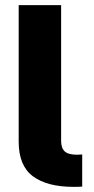

<svg xmlns="http://www.w3.org/2000/svg" viewBox="-20 -727 367 747"><path d="M280.3 -125 299.8 -126V-1Q288.1 0 266.6 0Q163.1 0 107.9 -41.3Q52.7 -82.5 52.7 -175.8V-707H217.8V-178.7Q217.8 -150.9 231.9 -137.9Q246.1 -125 280.3 -125Z"/></svg>

Font: Pretendard Std ExtraBold
Style: Regular
Weight: 800
Designer: Base glyphs from Inter by Rasmus Andersson; Hangeul glyphs from Noto Sans CJK(Source Han Sans) by Jang Soo-young and Kan
Foundry: Kil Hyung-jin
Version: Version 1.309